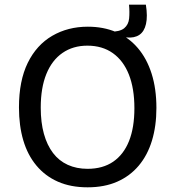

<svg xmlns="http://www.w3.org/2000/svg" viewBox="-20 -787 749 820"><path d="M521 -627 446 -634V-651Q492 -651 510.5 -666.5Q529 -682 531.5 -708.5Q534 -735 531 -767H603Q611 -717 603.5 -684.5Q596 -652 575 -638Q554 -624 521 -627ZM354 13Q282 13 227.5 -11Q173 -35 135.5 -80Q98 -125 79.5 -187.5Q61 -250 61 -328Q61 -442 98.5 -518.5Q136 -595 203 -634Q270 -673 355 -673Q422 -673 476 -650Q530 -627 568.5 -582Q607 -537 627.5 -472.5Q648 -408 648 -326Q648 -249 629 -186.5Q610 -124 572.5 -79.5Q535 -35 480.5 -11Q426 13 354 13ZM354 -66Q419 -66 463.5 -96.5Q508 -127 531 -184.5Q554 -242 554 -325Q554 -409 530.5 -468.5Q507 -528 462 -560Q417 -592 353 -592Q292 -592 247 -561Q202 -530 178 -471Q154 -412 154 -327Q154 -264 167.5 -215.5Q181 -167 206.5 -133.5Q232 -100 269.5 -83Q307 -66 354 -66Z"/></svg>

Font: Bricolage Grotesque 20pt
Style: Regular
Weight: 400
Version: Version 1.001;gftools[0.9.33.dev8+g029e19f]